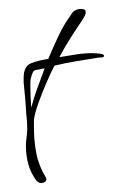

<svg xmlns="http://www.w3.org/2000/svg" viewBox="-20 -376 253 430"><path d="M73 34Q67 34 62 29Q49 12 43.5 -8Q38 -28 38 -49Q38 -59 39.5 -69Q41 -79 41 -86Q41 -94 40.5 -102.5Q40 -111 39 -119Q38 -137 36.5 -155Q35 -173 33 -191V-202Q33 -228 50 -234.5Q67 -241 88 -244Q99 -270 111 -295.5Q123 -321 139 -343Q146 -356 162 -356Q172 -356 172 -349Q172 -344 169 -339Q166 -334 163 -329Q150 -310 137 -289.5Q124 -269 113 -248Q131 -251 150 -254Q169 -257 188 -257Q191 -257 202 -256Q213 -255 213 -251Q213 -248 208 -247.5Q203 -247 201 -247Q176 -243 151.5 -239Q127 -235 102 -229Q95 -216 85 -193Q75 -170 66.5 -146.5Q58 -123 56 -108V-91Q56 -60 61.5 -32Q67 -4 83 22Q83 23 83.5 23.5Q84 24 84 25Q84 29 80.5 31.5Q77 34 73 34ZM50 -135Q56 -158 64 -179.5Q72 -201 80 -223Q65 -220 59 -219Q53 -218 49 -200Q48 -196 48 -191.5Q48 -187 48 -183Q48 -171 48.5 -159Q49 -147 50 -135Z"/></svg>

Font: Sassy Frass
Style: Regular
Weight: 400
Designer: Robert E. Leuschke
Foundry: Robert E. Leuschke
Version: Version 1.010; ttfautohint (v1.8.3)